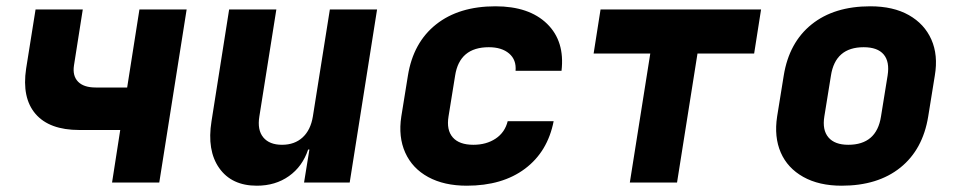

<svg xmlns="http://www.w3.org/2000/svg" viewBox="-20 -580 3040 610"><path d="M336 0 362 -167H232Q137 -167 93 -218Q49 -269 63 -362L93 -550H243L215 -372Q210 -339 228 -320.5Q246 -302 284 -302H384L423 -550H573L486 0Z M796 10Q716 10 676.5 -46Q637 -102 652 -195L708 -550H858L804 -210Q797 -167 816.5 -143.5Q836 -120 876 -120Q916 -120 941.5 -143.5Q967 -167 974 -210L1028 -550H1178L1091 0H946L963 -105H959Q941 -51 898 -20.5Q855 10 796 10Z M1463 10Q1391 10 1340.5 -17.5Q1290 -45 1267.5 -95Q1245 -145 1255 -210L1276 -340Q1293 -445 1365.5 -502.5Q1438 -560 1554 -560Q1661 -560 1718 -504.5Q1775 -449 1764 -355H1618Q1621 -390 1597.5 -410Q1574 -430 1533 -430Q1440 -430 1426 -340L1405 -210Q1398 -167 1418.5 -143.5Q1439 -120 1484 -120Q1525 -120 1554.5 -139.5Q1584 -159 1593 -195H1739Q1720 -98 1648 -44Q1576 10 1463 10Z M1981 0 2046 -410H1866L1888 -550H2398L2376 -410H2196L2131 0Z M2654 10Q2582 10 2532 -18Q2482 -46 2460.5 -95.5Q2439 -145 2449 -210L2470 -340Q2487 -445 2558.5 -502.5Q2630 -560 2745 -560Q2818 -560 2867.5 -532Q2917 -504 2939 -454.5Q2961 -405 2950 -340L2929 -210Q2912 -105 2840.5 -47.5Q2769 10 2654 10ZM2675 -120Q2765 -120 2779 -210L2800 -340Q2807 -384 2787.5 -407Q2768 -430 2724 -430Q2634 -430 2620 -340L2599 -210Q2592 -167 2612 -143.5Q2632 -120 2675 -120Z"/></svg>

Font: JetBrains Mono NL ExtraBold
Style: Italic
Weight: 800
Italic angle: -9°
Monospace: yes
Designer: Philipp Nurullin, Konstantin Bulenkov
Foundry: JetBrains
Version: Version 2.305; ttfautohint (v1.8.4.7-5d5b)